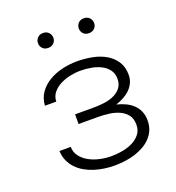

<svg xmlns="http://www.w3.org/2000/svg" viewBox="-133 -832 866 947"><g transform="rotate(-20 300.0 -358.5)"><path d="M310.5 -294.9Q339.4 -294.9 367.4 -299.1Q395.5 -303.2 417.5 -314Q439.5 -324.7 453.1 -342.8Q466.8 -360.8 466.8 -388.7Q466.8 -415.5 453.1 -434.6Q439.5 -453.6 417 -465.6Q394.5 -477.5 366 -482.9Q337.4 -488.3 308.1 -488.3Q280.8 -488.3 252.2 -482.2Q223.6 -476.1 199.7 -463.4Q175.8 -450.7 160.4 -431.4Q145 -412.1 144.5 -385.7H85Q87.4 -424.3 107.4 -452.9Q127.4 -481.4 158.7 -500.2Q189.9 -519 228.8 -528.3Q267.6 -537.6 308.1 -537.6Q349.1 -537.6 388.4 -529.8Q427.7 -522 458.3 -503.9Q488.8 -485.8 507.1 -457.3Q525.4 -428.7 525.4 -387.7Q525.4 -365.2 516.8 -346.9Q508.3 -328.6 493.9 -314.2Q479.5 -299.8 460 -289.1Q440.4 -278.3 418 -271Q443.4 -264.6 464.8 -254.4Q486.3 -244.1 502.2 -228.8Q518.1 -213.4 527.1 -192.6Q536.1 -171.9 536.1 -145Q536.1 -117.2 526.9 -95.2Q517.6 -73.2 501.5 -56.2Q485.4 -39.1 463.6 -26.6Q441.9 -14.2 416.5 -6.1Q391.1 2 363.5 5.6Q335.9 9.3 308.6 9.3Q281.7 9.3 254.4 5.4Q227.1 1.5 201.9 -6.6Q176.8 -14.6 154.3 -27.6Q131.8 -40.5 115 -58.3Q98.1 -76.2 87.6 -99.4Q77.1 -122.6 75.7 -151.4H135.3Q135.3 -123 151.4 -102.1Q167.5 -81.1 192.4 -67.1Q217.3 -53.2 248 -46.4Q278.8 -39.6 308.6 -39.6Q338.4 -39.6 368.4 -45.2Q398.4 -50.8 422.6 -63.2Q446.8 -75.7 461.9 -95.5Q477.1 -115.2 477.1 -144Q477.1 -175.3 462.2 -194.8Q447.3 -214.4 423.3 -225.3Q399.4 -236.3 369.9 -240.2Q340.3 -244.1 310.5 -244.1H210V-294.9ZM158.2 -686.5Q158.2 -702.6 168.9 -714.4Q179.7 -726.1 198.2 -726.1Q216.8 -726.1 227.8 -714.4Q238.8 -702.6 238.8 -686.5Q238.8 -670.9 227.8 -659.4Q216.8 -647.9 198.2 -647.9Q179.7 -647.9 168.9 -659.4Q158.2 -670.9 158.2 -686.5ZM372.1 -686Q372.1 -702.1 382.8 -713.9Q393.6 -725.6 412.1 -725.6Q430.7 -725.6 441.7 -713.9Q452.6 -702.1 452.6 -686Q452.6 -670.4 441.7 -658.9Q430.7 -647.5 412.1 -647.5Q393.6 -647.5 382.8 -658.9Q372.1 -670.4 372.1 -686Z"/></g></svg>

Font: Roboto Mono Light
Style: Regular
Weight: 300
Designer: Google
Version: Version 2.000985; 2015; ttfautohint (v1.3)